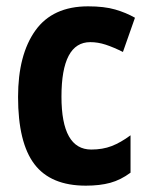

<svg xmlns="http://www.w3.org/2000/svg" viewBox="-20 -576 472 606"><path d="M251 10Q140 10 88.5 -58Q37 -126 37 -270Q37 -403 91.5 -479.5Q146 -556 258 -556Q309 -556 343.5 -546Q378 -536 406 -520L368 -412Q338 -427 313.5 -435Q289 -443 265 -443Q174 -443 174 -271Q174 -104 268 -104Q304 -104 332.5 -115Q361 -126 392 -149V-31Q361 -8 328 1Q295 10 251 10Z"/></svg>

Font: Noto Sans Gurmukhi Condensed
Style: Bold
Weight: 700
Width: 3
Designer: Jelle Bosma - Monotype Design Team
Foundry: Monotype Imaging Inc.
Version: Version 2.004; ttfautohint (v1.8.4.7-5d5b)